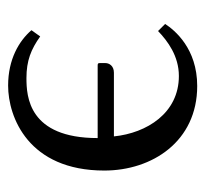

<svg xmlns="http://www.w3.org/2000/svg" viewBox="-36 -446 494 461"><g transform="rotate(90 210.5 -215.0)"><path d="M307 -242H154C137 -242 131 -230 131 -222V-208C131 -204 132 -203 137 -203H311C311 -37 211 -32 167 -32C125 -32 98 -43 67 -65L52 -44C78 -14 122 12 185 12C261 12 389 -37 389 -219C389 -334 319 -442 186 -442C96 -442 52 -388 37 -365L54 -348C78 -371 114 -398 162 -398C251 -398 299 -321 307 -242Z"/></g></svg>

Font: Libertinus Sans
Style: Regular
Weight: 400
Designer: Philipp H. Poll, Khaled Hosny
Foundry: Caleb Maclennan
Version: Version 7.050;RELEASE